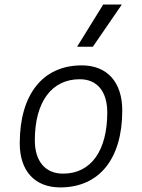

<svg xmlns="http://www.w3.org/2000/svg" viewBox="-20 -815 626 845"><path d="M245.1 9.8C416.5 9.8 518.1 -115.7 518.1 -328.6C518.1 -453.6 451.7 -527.3 339.8 -527.3C168.5 -527.3 66.9 -399.9 66.9 -184.1C66.9 -62.5 133.3 9.8 245.1 9.8ZM257.8 -50.8C179.2 -50.8 133.3 -105.5 133.3 -197.3C133.3 -366.2 207 -466.3 331.1 -466.3C407.7 -466.3 452.1 -412.1 452.1 -320.3C452.1 -150.9 379.9 -50.8 257.8 -50.8ZM319.3 -609.4H388.7L516.1 -794.9H434.1Z"/></svg>

Font: Cascadia Mono NF Light
Style: Italic
Weight: 300
Italic angle: -10°
Monospace: yes
Designer: Aaron Bell
Foundry: Saja Typeworks
Version: Version 2404.023